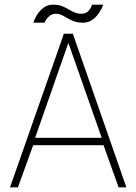

<svg xmlns="http://www.w3.org/2000/svg" viewBox="-20 -805 583 825"><path d="M254.5 -660H293L523 0H489.5L425 -181H122.5L57 0H23ZM131 -213H417L274.5 -618.5H273ZM220.5 -746Q201.5 -746 188.8 -733Q176 -720 171.5 -707.5H123.5Q128.5 -724.5 139.8 -742.2Q151 -760 168 -772.5Q185 -785 207 -785Q231 -785 247 -778.5Q263 -772 277 -763.5Q289 -756.5 301.2 -751.2Q313.5 -746 329.5 -746Q350 -746 361.2 -759.2Q372.5 -772.5 375.5 -785H423.5Q418 -768.5 406.2 -750.5Q394.5 -732.5 377 -720Q359.5 -707.5 337.5 -707.5Q311.5 -707.5 294 -715Q276.5 -722.5 262.5 -731Q252 -737.5 242 -741.8Q232 -746 220.5 -746Z"/></svg>

Font: League Spartan Extralight
Style: Regular
Weight: 200
Foundry: The League of Moveable Type
Version: Version 2.300; ttfautohint (v1.8.3)